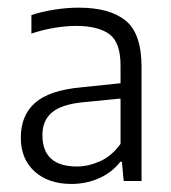

<svg xmlns="http://www.w3.org/2000/svg" viewBox="-20 -766 436 489"><path d="M162 -297.5Q103.5 -297.5 68.2 -329.2Q33 -361 33 -415.5Q33 -472 69.2 -504Q105.5 -536 186 -543.5L287 -554V-599.5Q287 -658 258.5 -679Q230 -700 173.5 -700Q148.5 -700 119.2 -695.2Q90 -690.5 60 -680.5V-727.5Q86.5 -736.5 118.8 -741.5Q151 -746.5 180.5 -746.5Q259.5 -746.5 300 -713.5Q340.5 -680.5 340.5 -595.5V-305H295L290.5 -354H286.5Q265 -326.5 232.2 -312Q199.5 -297.5 162 -297.5ZM88 -422Q88 -342 176 -342Q204.5 -342 234.2 -355Q264 -368 287 -399.5V-515L190.5 -505.5Q136.5 -500 112.2 -479.5Q88 -459 88 -422Z"/></svg>

Font: Encode Sans SemiCondensed SemiCondensed Light
Style: Regular
Weight: 300
Width: 4
Designer: Multiple Designers
Foundry: Impallari Type
Version: Version 3.000; ttfautohint (v1.8.3) -l 8 -r 50 -G 200 -x 14 